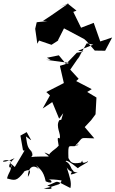

<svg xmlns="http://www.w3.org/2000/svg" viewBox="-58 -1164 756 1260"><path d="M490 -825 446 -818 375 -744 328 -801 250 -785 274 -771H245L397 -751L335 -732L361 -619L246 -560L270 -538L222 -452L285 -494L330 -385L357 -421L344 -378L332 -376C303 -334 347 -281 333 -255C323 -260 315 -271 327 -208C306 -184 297 -185 269 -157C248 -110 242 -104 330 -123C250 -153 201 -187 264 -137C183 -137 143 -136 138 -130C186 -145 110 -207 167 -154C121 -194 123 -199 112 -269C165 -229 148 -238 117 -297L76 -274L93 -177L103 -176L39 -68L2 -101C53 -48 -47 -49 38 -126C-68 -75 -51 -128 13 -108C21 -35 1 -44 -12 7C40 21 51 27 101 -37C77 -28 173 -83 125 -3C126 -74 167 -85 196 -54C229 0 172 -96 172 -87C201 -55 226 -49 242 26C299 52 283 10 253 13C281 13 306 14 346 20C336 62 297 41 316 56C307 44 319 56 229 73C294 83 294 66 252 54C341 23 288 13 404 70C413 33 400 -1 380 -65C393 -43 431 -19 420 -56C424 -33 371 -1 452 -33C400 -29 419 -84 373 -105C375 -118 406 -98 453 -60C467 -75 535 -105 517 -105C462 -73 494 -138 474 -97C405 -83 404 -107 391 -127C388 -227 393 -200 434 -205C480 -234 444 -199 438 -210C496 -269 454 -258 561 -256L498 -330L540 -375L569 -414L575 -524L482 -580L494 -548L544 -579L442 -632L458 -647L403 -707L478 -816L451 -774L511 -880L554 -871L454 -831ZM173 -975 187 -877 198 -898 280 -870 341 -909 320 -895 362 -978 494 -908 510 -894 564 -832 632 -831 678 -918 600 -892 557 -1014 474 -982 423 -1086 444 -1094 388 -1139 327 -1114 395 -1144C338 -1105 283 -1064 224 -1027L252 -1026L183 -1018Z"/></svg>

Font: Hussar Lance
Style: ExBd
Weight: 700
Foundry: Cannot Into Space Fonts, PlusOne Fonts
Version: Version 2.270